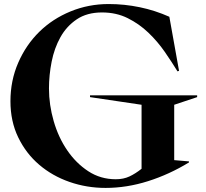

<svg xmlns="http://www.w3.org/2000/svg" viewBox="-20 -906 1011 941"><path d="M497.5 15Q405 15 320.6 -14.4Q236.2 -43.8 171.9 -98.8Q107.5 -153.8 69.4 -232.5Q31.2 -311.2 31.2 -410Q31.2 -511.2 69.4 -598.8Q107.5 -686.2 172.5 -750Q237.5 -813.8 325.6 -850Q413.8 -886.2 512.5 -886.2Q590 -886.2 665 -870.6Q740 -855 810 -823.8L857.5 -558.8L850 -556.2Q822.5 -601.2 787.5 -651.9Q752.5 -702.5 707.5 -745.6Q662.5 -788.8 606.2 -816.9Q550 -845 480 -845Q406.2 -845 356.2 -811.2Q306.2 -777.5 276.2 -723.8Q246.2 -670 233.1 -603.8Q220 -537.5 220 -472.5Q220 -392.5 243.1 -312.5Q266.2 -232.5 309.4 -169.4Q352.5 -106.2 412.5 -66.9Q472.5 -27.5 547.5 -27.5Q585 -27.5 614.4 -41.2Q643.8 -55 673.8 -78.8V-392.5L421.2 -430V-438.8H946.2V-430L833.8 -392.5V-121.2L906.2 -115V-110Q810 -51.2 705.6 -18.1Q601.2 15 497.5 15Z"/></svg>

Font: Equateur
Style: Regular
Weight: 400
Designer: Ange Degheest & Eugénie Bidaut
Foundry: Velvetyne Type Foundry
Version: Version 1.000;FEAKit 1.0